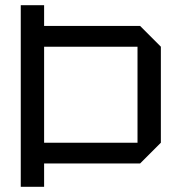

<svg xmlns="http://www.w3.org/2000/svg" viewBox="-20 -720 680 740"><path d="M60 0V-700H150V-620H520L600 -540V-170L520 -90H150V0ZM150 -170H510V-540H150Z"/></svg>

Font: Tektur
Style: Regular
Weight: 400
Designer: Adam Jagosz
Foundry: Adam Jagosz
Version: Version 1.005;gftools[0.9.30]